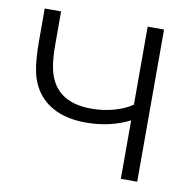

<svg xmlns="http://www.w3.org/2000/svg" viewBox="-66 -605 665 671"><g transform="rotate(10 266.5 -270.0)"><path d="M405.3 -207.5Q335.9 -172.4 250 -172.4Q168.5 -172.4 116.7 -208.7Q64.9 -245.1 49.3 -313Q40 -355 40 -424.8V-540H98.1V-424.8Q98.1 -377 103.5 -345.7Q124.5 -223.6 260.7 -223.6Q301.8 -223.6 340.1 -234.1Q378.4 -244.6 405.3 -263.2V-540H463.4V0H405.3Z"/></g></svg>

Font: Manrope Light
Style: Regular
Weight: 300
Designer: Mikhail Sharanda
Foundry: Mikhail Sharanda
Version: Version 4.505;FEAKit 1.0